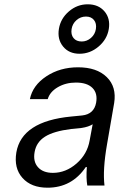

<svg xmlns="http://www.w3.org/2000/svg" viewBox="-20 -863 640 893"><path d="M427 -385Q435 -429 410 -454Q385 -479 333 -479Q286 -479 249 -457.5Q212 -436 202 -402H119Q132 -466 195.5 -508Q259 -550 343 -550Q430 -550 476.5 -504.5Q523 -459 511 -384L478 -193Q457 -73 466 0H386Q380 -35 384 -86H379Q314 10 201 10Q125 10 84.5 -35.5Q44 -81 56 -154Q81 -299 311 -321L362 -326Q417 -332 427 -385ZM411 -285Q392 -273 360 -268L311 -263Q230 -253 189.5 -227.5Q149 -202 141 -156Q133 -112 156.5 -85.5Q180 -59 226 -59Q286 -59 336 -102.5Q386 -146 397 -210ZM254 -729Q262 -777 300.5 -810Q339 -843 388 -843Q438 -843 466 -810Q494 -777 486 -728Q478 -680 438.5 -646.5Q399 -613 350 -613Q301 -613 273.5 -646.5Q246 -680 254 -729ZM360 -670Q384 -670 403 -686.5Q422 -703 426 -728Q430 -754 417 -770Q404 -786 380 -786Q355 -786 336 -769.5Q317 -753 313 -728Q309 -702 322 -686Q335 -670 360 -670Z"/></svg>

Font: CommitMono
Style: Italic
Weight: 400
Monospace: yes
Designer: Eigil Nikolajsen
Foundry: Eigil Nikolajsen
Version: Version 1.143